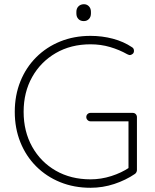

<svg xmlns="http://www.w3.org/2000/svg" viewBox="-20 -880 734 910"><path d="M409 10Q331 10 265.5 -16.5Q200 -43 151.5 -91.5Q103 -140 76.5 -206Q50 -272 50 -350Q50 -428 76.5 -494Q103 -560 151.5 -608.5Q200 -657 265.5 -683.5Q331 -710 409 -710Q464 -710 515 -696.5Q566 -683 606 -656Q611 -653 613 -648.5Q615 -644 615 -639Q615 -629 608 -624Q601 -619 596 -619Q592 -619 589 -620.5Q586 -622 583 -623Q546 -644 502 -657Q458 -670 409 -670Q316 -670 244.5 -628.5Q173 -587 132.5 -515Q92 -443 92 -350Q92 -257 132.5 -184.5Q173 -112 244.5 -71Q316 -30 409 -30Q459 -30 507.5 -45.5Q556 -61 593 -86L589 -68V-318L603 -305H409Q401 -305 395 -311Q389 -317 389 -325Q389 -334 395 -339.5Q401 -345 409 -345H609Q618 -345 623.5 -339Q629 -333 629 -325V-74Q629 -70 627 -65Q625 -60 620 -56Q576 -26 521.5 -8Q467 10 409 10ZM377 -780Q361 -780 351.5 -790Q342 -800 342 -816V-824Q342 -840 352 -850Q362 -860 378 -860Q392 -860 401.5 -850Q411 -840 411 -824V-816Q411 -800 401.5 -790Q392 -780 377 -780Z"/></svg>

Font: Quicksand Light Light
Style: Regular
Weight: 300
Version: Version 3.006